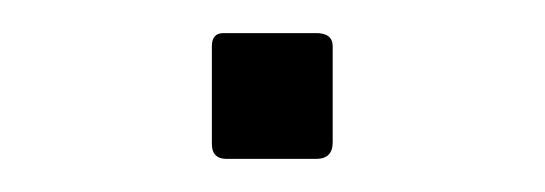

<svg xmlns="http://www.w3.org/2000/svg" viewBox="-20 -330 329 116"><path d="M108 -243V-302Q108 -310 115 -310H171Q181 -310 181 -302V-244Q181 -234 171 -234H117Q108 -234 108 -243Z"/></svg>

Font: Vivano Light
Style: Regular
Weight: 300
Designer: Joe Prince, Josias Burgherr
Version: Version 2.064;September 19, 2022;FontCreator 14.0.0.2877 64-